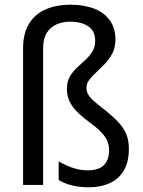

<svg xmlns="http://www.w3.org/2000/svg" viewBox="-20 -785 607 815"><path d="M470 -617Q470 -584 457.5 -559.5Q445 -535 426.5 -515.5Q408 -496 390 -479.5Q372 -463 359.5 -447Q347 -431 347 -412Q347 -398 353.5 -385.5Q360 -373 376.5 -358Q393 -343 423 -320Q457 -293 480.5 -268.5Q504 -244 515.5 -217Q527 -190 527 -153Q527 -98 506 -62Q485 -26 446.5 -8Q408 10 357 10Q318 10 285.5 2Q253 -6 229 -21V-100Q245 -91 264.5 -82Q284 -73 306.5 -67.5Q329 -62 352 -62Q400 -62 421.5 -84.5Q443 -107 443 -147Q443 -170 435 -188Q427 -206 409 -224.5Q391 -243 360 -266Q323 -293 302 -316Q281 -339 272.5 -361Q264 -383 264 -408Q264 -438 276 -459Q288 -480 306 -497Q324 -514 342 -530.5Q360 -547 372 -566Q384 -585 384 -613Q384 -653 355 -673Q326 -693 277 -693Q246 -693 220 -681.5Q194 -670 178.5 -645.5Q163 -621 163 -579V0H78V-580Q78 -644 103.5 -685Q129 -726 174.5 -745.5Q220 -765 278 -765Q337 -765 379.5 -748.5Q422 -732 446 -699Q470 -666 470 -617Z"/></svg>

Font: Noto Sans SemiCondensed
Style: Regular
Weight: 400
Width: 4
Version: Version 2.013